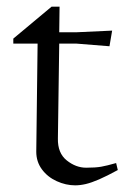

<svg xmlns="http://www.w3.org/2000/svg" viewBox="-20 -547 375 577"><path d="M206 10Q178 10 150.5 -2.5Q123 -15 106 -38Q89 -61 89 -91L93 -416H20V-431L135 -527H159L158 -450H209L317 -455L309 -408L209 -416H158L154 -131Q153 -87 180.5 -65Q208 -43 239 -43Q267 -43 284 -46Q301 -49 329 -57L334 -36Q301 -18 278 -8Q255 2 238 6Q221 10 206 10Z"/></svg>

Font: Ancizar Serif Light
Style: Regular
Weight: 300
Designer: Cesar Puertas, Viviana Monsalve, Julian Moncada, Julian Prieto, Jose Castro, Felipe Aragon, Mariel Hernandez, Sara Alarc
Version: Version 8.100